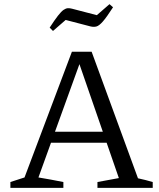

<svg xmlns="http://www.w3.org/2000/svg" viewBox="-20 -904 766 924"><path d="M644 -46Q663 -42 680.5 -37.5Q698 -33 715 -28V0H449V-28L552 -47L352 -625H373L165 -50Q196 -45 225.5 -39.5Q255 -34 285 -28V0H30V-28L98 -50L326 -655H421ZM200 -217V-270H536V-217ZM235 -755 219 -771Q243 -808 259 -828.5Q275 -849 286 -856.5Q297 -864 306.5 -864.5Q316 -865 327 -862L446 -831L507 -884L524 -869Q493 -821 475 -800.5Q457 -780 444 -776.5Q431 -773 415 -777L296 -808Z"/></svg>

Font: Piazzolla Thin
Style: Regular
Weight: 400
Version: Version 2.001